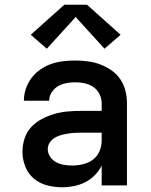

<svg xmlns="http://www.w3.org/2000/svg" viewBox="-20 -784 640 812"><path d="M243 8Q211 8 179.5 0Q148 -8 123.5 -28.5Q99 -49 87 -79.5Q75 -110 75 -142Q75 -171 84 -198.5Q93 -226 112 -246.5Q131 -267 156.5 -280.5Q182 -294 209.5 -302Q237 -310 265 -312.5Q293 -315 322 -315H410V-346Q410 -367 401 -385.5Q392 -404 375.5 -415.5Q359 -427 339 -431.5Q319 -436 298 -436Q279 -436 260.5 -432.5Q242 -429 225.5 -419.5Q209 -410 198.5 -393.5Q188 -377 188 -358H81Q81 -384 89.5 -409Q98 -434 113.5 -454.5Q129 -475 150.5 -490Q172 -505 196.5 -513.5Q221 -522 246.5 -525Q272 -528 298 -528Q325 -528 352 -524.5Q379 -521 404 -511.5Q429 -502 451.5 -486.5Q474 -471 489 -448.5Q504 -426 510.5 -399.5Q517 -373 517 -346V0H410V-84Q399 -61 381 -43Q363 -25 340.5 -13.5Q318 -2 293 3Q268 8 243 8ZM285 -84Q308 -84 331 -89.5Q354 -95 372.5 -108.5Q391 -122 400.5 -144Q410 -166 410 -189V-223H322Q307 -223 292.5 -222Q278 -221 264 -218.5Q250 -216 236 -212Q222 -208 210 -200.5Q198 -193 190 -180.5Q182 -168 182 -153Q182 -136 192 -121Q202 -106 217.5 -98Q233 -90 250 -87Q267 -84 285 -84ZM178 -578 110 -637 252 -764H348L490 -637L422 -578L300 -712Z"/></svg>

Font: Iosevka SS04 Semibold Extended
Style: Regular
Weight: 600
Width: 7
Monospace: yes
Designer: Belleve Invis
Foundry: Belleve Invis
Version: Version 19.0.0; ttfautohint (v1.8.4)